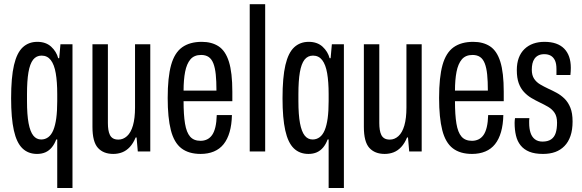

<svg xmlns="http://www.w3.org/2000/svg" viewBox="-20 -744 2858 943"><path d="M261.1 179.5V-59H256.1Q247.7 -36.1 234.4 -20.1Q221.2 -4.1 203.2 4Q185.1 12 162 12Q118.4 12 90 -15.5Q61.5 -43.1 48.1 -103.3Q34.6 -163.5 34.6 -261.4Q34.6 -364.1 48.8 -424.7Q63 -485.2 92 -511.9Q121.1 -538.5 163.2 -538.5Q205.3 -538.5 231.3 -514.7Q257.2 -490.8 265.8 -458.3H270.8L276.9 -526.5H336V179.5ZM182.5 -58.9Q201.7 -58.9 217 -70.2Q232.2 -81.5 241.8 -104.6Q251.4 -127.7 256.3 -163.1Q261.1 -198.5 261.1 -247.7V-281.6Q261.1 -342.2 253.8 -384.4Q246.5 -426.7 229.5 -448.8Q212.5 -470.9 184.4 -470.9Q158.4 -470.9 142.6 -450.8Q126.9 -430.6 119.7 -388.8Q112.6 -347 112.6 -281.6V-247.7Q112.6 -180.3 120.4 -138.8Q128.3 -97.2 143.6 -78.1Q158.8 -58.9 182.5 -58.9Z M536.3 12Q487.9 12 461 -17.7Q434.1 -47.4 434.1 -120.7V-526.5H509.9V-139.6Q509.9 -121.4 512.2 -106.9Q514.4 -92.3 519.8 -81.3Q525.2 -70.2 535.4 -64.3Q545.5 -58.4 561.7 -58.4Q584.9 -58.4 603.8 -75.4Q622.7 -92.4 633 -127.7Q643.2 -163 643.2 -215.8V-526.5H718.1V0H656.8L650.8 -68.8H646.3Q634.3 -39.9 617.6 -22Q600.9 -4 580.4 4Q559.9 12 536.3 12Z M965.4 12Q906.7 12 870.8 -15.7Q834.8 -43.5 819.2 -104.5Q803.6 -165.5 803.6 -263Q803.6 -364.5 820.4 -424.8Q837.3 -485.1 874.7 -511.8Q912.2 -538.5 970.9 -538.5Q1020 -538.5 1053.7 -516.5Q1087.5 -494.4 1104.3 -440.9Q1121.1 -387.5 1121.1 -293.6V-247H881.6Q881.6 -180.2 888.7 -137Q895.8 -93.8 913.7 -73.1Q931.6 -52.4 965 -52.4Q982.3 -52.4 996.9 -59.3Q1011.4 -66.2 1021.7 -80.8Q1032 -95.4 1037.8 -119.8Q1043.6 -144.3 1044.6 -178.9H1119.1Q1118.1 -131.7 1107.8 -95.9Q1097.5 -60 1078.4 -36Q1059.3 -12 1030.6 0Q1001.8 12 965.4 12ZM881.6 -298.9H1043.1Q1043.1 -345.5 1039.7 -378.3Q1036.3 -411.1 1027.9 -432.6Q1019.6 -454 1004.8 -464.1Q990.1 -474.1 967.9 -474.1Q933.6 -474.1 915.2 -452.3Q896.8 -430.4 889.2 -391.2Q881.6 -352 881.6 -298.9Z M1206.5 0V-723.5H1282.4V0Z M1594.1 179.5V-59H1589.1Q1580.7 -36.1 1567.4 -20.1Q1554.2 -4.1 1536.2 4Q1518.1 12 1495 12Q1451.4 12 1423 -15.5Q1394.5 -43.1 1381.1 -103.3Q1367.6 -163.5 1367.6 -261.4Q1367.6 -364.1 1381.8 -424.7Q1396 -485.2 1425 -511.9Q1454.1 -538.5 1496.2 -538.5Q1538.3 -538.5 1564.3 -514.7Q1590.2 -490.8 1598.8 -458.3H1603.8L1609.9 -526.5H1669V179.5ZM1515.5 -58.9Q1534.7 -58.9 1550 -70.2Q1565.2 -81.5 1574.8 -104.6Q1584.4 -127.7 1589.3 -163.1Q1594.1 -198.5 1594.1 -247.7V-281.6Q1594.1 -342.2 1586.8 -384.4Q1579.5 -426.7 1562.5 -448.8Q1545.5 -470.9 1517.4 -470.9Q1491.4 -470.9 1475.6 -450.8Q1459.9 -430.6 1452.7 -388.8Q1445.6 -347 1445.6 -281.6V-247.7Q1445.6 -180.3 1453.4 -138.8Q1461.3 -97.2 1476.6 -78.1Q1491.8 -58.9 1515.5 -58.9Z M1869.3 12Q1820.9 12 1794 -17.7Q1767.1 -47.4 1767.1 -120.7V-526.5H1842.9V-139.6Q1842.9 -121.4 1845.2 -106.9Q1847.4 -92.3 1852.8 -81.3Q1858.2 -70.2 1868.4 -64.3Q1878.5 -58.4 1894.7 -58.4Q1917.9 -58.4 1936.8 -75.4Q1955.7 -92.4 1966 -127.7Q1976.2 -163 1976.2 -215.8V-526.5H2051.1V0H1989.8L1983.8 -68.8H1979.3Q1967.3 -39.9 1950.6 -22Q1933.9 -4 1913.4 4Q1892.9 12 1869.3 12Z M2298.4 12Q2239.7 12 2203.8 -15.7Q2167.8 -43.5 2152.2 -104.5Q2136.6 -165.5 2136.6 -263Q2136.6 -364.5 2153.4 -424.8Q2170.3 -485.1 2207.7 -511.8Q2245.2 -538.5 2303.9 -538.5Q2353 -538.5 2386.7 -516.5Q2420.5 -494.4 2437.3 -440.9Q2454.1 -387.5 2454.1 -293.6V-247H2214.6Q2214.6 -180.2 2221.7 -137Q2228.8 -93.8 2246.7 -73.1Q2264.6 -52.4 2298 -52.4Q2315.3 -52.4 2329.9 -59.3Q2344.4 -66.2 2354.7 -80.8Q2365 -95.4 2370.8 -119.8Q2376.6 -144.3 2377.6 -178.9H2452.1Q2451.1 -131.7 2440.8 -95.9Q2430.5 -60 2411.4 -36Q2392.3 -12 2363.6 0Q2334.8 12 2298.4 12ZM2214.6 -298.9H2376.1Q2376.1 -345.5 2372.7 -378.3Q2369.3 -411.1 2360.9 -432.6Q2352.6 -454 2337.8 -464.1Q2323.1 -474.1 2300.9 -474.1Q2266.6 -474.1 2248.2 -452.3Q2229.8 -430.4 2222.2 -391.2Q2214.6 -352 2214.6 -298.9Z M2647.1 12Q2606.2 12 2579.5 1Q2552.8 -10 2536.7 -30.3Q2520.6 -50.5 2514.1 -78.5Q2507.5 -106.5 2507.5 -140Q2507.5 -145.5 2508 -151.8Q2508.5 -158.1 2509.5 -163.7H2580Q2579 -157.6 2579 -151.9Q2579 -146.2 2579 -140.2Q2579 -112.3 2585.7 -91.8Q2592.3 -71.4 2607.1 -60Q2621.9 -48.6 2644.6 -48.6Q2670.6 -48.6 2686.6 -59.4Q2702.6 -70.2 2709.3 -90.9Q2715.9 -111.5 2715.9 -141.5Q2715.9 -171.6 2704 -189.6Q2692 -207.6 2672.4 -219.1Q2652.7 -230.5 2630.8 -240.9Q2609.9 -250.9 2590.1 -262.6Q2570.2 -274.3 2553.6 -292.1Q2537 -309.9 2527.6 -335.7Q2518.3 -361.6 2518.3 -399.8Q2518.3 -433.6 2527.9 -459.5Q2537.5 -485.4 2556 -503.2Q2574.5 -521 2599.4 -529.8Q2624.4 -538.5 2654 -538.5Q2686.6 -538.5 2710.8 -530Q2734.9 -521.5 2751.1 -505Q2767.2 -488.5 2775.4 -464.9Q2783.5 -441.4 2783.5 -410.8Q2783.5 -402.8 2783 -393.6Q2782.5 -384.3 2781.5 -375.8H2713V-405Q2713 -432 2705.4 -447.8Q2697.7 -463.5 2684.6 -470.7Q2671.6 -477.9 2653.4 -477.9Q2636.3 -477.9 2624.5 -472Q2612.7 -466.2 2605.3 -455.6Q2597.9 -445 2594.9 -431.3Q2591.9 -417.5 2591.9 -401.7Q2591.9 -374.5 2603.1 -357.5Q2614.4 -340.4 2632.9 -329.5Q2651.4 -318.6 2672.4 -308.7Q2692.5 -299.7 2713.8 -288.2Q2735.1 -276.7 2752.9 -259.2Q2770.6 -241.7 2781.4 -215Q2792.2 -188.3 2792.2 -147.3Q2792.2 -106 2781.8 -76.1Q2771.5 -46.2 2752.3 -26.7Q2733.2 -7.1 2707 2.5Q2680.8 12 2647.1 12Z"/></svg>

Font: Archivo SemiBold ExtraCondensed
Style: Regular
Weight: 600
Width: 2
Version: Version 2.001